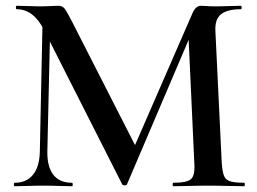

<svg xmlns="http://www.w3.org/2000/svg" viewBox="-20 -645 890 665"><path d="M118 -121 128 -602 155 -600 144 -121Q143 -68 164.5 -40Q186 -12 229 -12Q232 -12 232 -6Q232 0 229 0Q207 0 184 -1Q161 -2 132 -2Q102 -2 77.5 -1Q53 0 31 0Q28 0 28 -6Q28 -12 31 -12Q72 -12 94.5 -40Q117 -68 118 -121ZM826 -12Q828 -12 828 -6Q828 0 826 0Q800 0 768 -1Q736 -2 701 -2Q666 -2 635.5 -1Q605 0 580 0Q578 0 578 -6Q578 -12 580 -12Q628 -12 642 -25Q656 -38 653 -81L632 -538L676 -607L420 -7Q419 -3 412 -3Q405 -3 403 -7L132 -542Q96 -613 38 -613Q35 -613 35 -619Q35 -625 38 -625Q57 -625 78.5 -624Q100 -623 115 -623Q137 -623 154.5 -624Q172 -625 182 -625Q196 -625 203.5 -615.5Q211 -606 228 -573L453 -132L410 -56L647 -600Q653 -613 660 -619Q667 -625 677 -625Q686 -625 696.5 -624Q707 -623 722 -623Q752 -623 773 -624Q794 -625 814 -625Q817 -625 817 -619Q817 -613 814 -613Q768 -613 746 -596Q724 -579 726 -538L748 -81Q750 -52 755.5 -37Q761 -22 777.5 -17Q794 -12 826 -12Z"/></svg>

Font: Cormorant Infant Light SemiBold
Style: Regular
Weight: 600
Version: Version 4.001